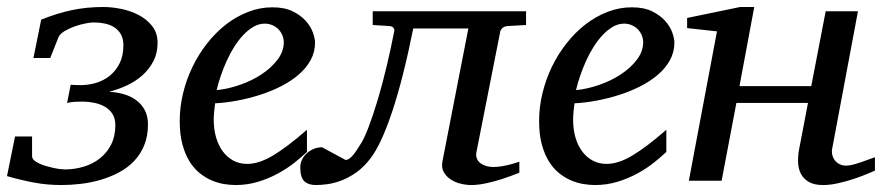

<svg xmlns="http://www.w3.org/2000/svg" viewBox="-36 -514 2510 546"><path d="M412.1 -392.1Q412.1 -362.8 400.1 -339.8Q388.2 -316.9 368.7 -299.6Q349.1 -282.2 324.2 -270.8Q299.3 -259.3 273.9 -252.9Q295.4 -252 315.4 -246.3Q335.4 -240.7 350.8 -229.5Q366.2 -218.3 375.5 -201.2Q384.8 -184.1 384.8 -160.2Q384.8 -126.5 374 -100.6Q363.3 -74.7 345 -55.7Q326.7 -36.6 302.2 -23.7Q277.8 -10.7 250.5 -2.7Q223.1 5.4 194.3 8.8Q165.5 12.2 138.2 12.2Q98.1 12.2 60.3 5.1Q22.5 -2 -16.1 -13.2L6.8 -126H55.2V-69.8Q55.2 -63.5 60.8 -58.3Q66.4 -53.2 75.4 -49.1Q84.5 -44.9 95.2 -41.7Q106 -38.6 116.2 -36.4Q126.5 -34.2 135 -33.2Q143.6 -32.2 147.9 -32.2Q176.8 -32.2 202.9 -40.3Q229 -48.3 248.8 -64.2Q268.6 -80.1 280.3 -103.5Q292 -127 292 -158.2Q292 -177.2 283.7 -190.2Q275.4 -203.1 262 -210.7Q248.5 -218.3 231.7 -221.7Q214.8 -225.1 198.2 -225.1Q186 -225.1 175 -224.4Q164.1 -223.6 154.8 -221.2L165 -272.9L185.1 -272Q211.4 -271 234.9 -277.6Q258.3 -284.2 276.1 -298.6Q293.9 -313 304.4 -334.5Q314.9 -356 314.9 -384.8Q314.9 -403.8 307.9 -416.3Q300.8 -428.7 289.1 -436.3Q277.3 -443.8 262.2 -447Q247.1 -450.2 231 -450.2Q222.2 -450.2 206.8 -447.3Q191.4 -444.3 175.8 -438.7Q160.2 -433.1 147.2 -425.3Q134.3 -417.5 129.9 -407.2L106.9 -349.1H59.1L81.1 -458Q125.5 -476.1 167.7 -485.1Q210 -494.1 257.8 -494.1Q281.2 -494.1 308.1 -488.8Q335 -483.4 358.2 -471.4Q381.3 -459.5 396.7 -439.9Q412.1 -420.4 412.1 -392.1Z M771 -394Q771 -403.8 767.1 -413.3Q763.2 -422.9 756.3 -430.2Q749.5 -437.5 739.3 -442.1Q729 -446.8 716.8 -446.8Q700.2 -446.8 685.1 -438Q669.9 -429.2 656 -414.6Q642.1 -399.9 630.1 -380.9Q618.2 -361.8 608.6 -340.8Q599.1 -319.8 591.8 -298.3Q584.5 -276.9 580.1 -257.8Q611.8 -260.7 645.8 -272.5Q679.7 -284.2 707.5 -302.5Q735.4 -320.8 753.2 -344.2Q771 -367.7 771 -394ZM859.9 -393.1Q859.9 -365.7 847.2 -342.8Q834.5 -319.8 812.7 -301.3Q791 -282.7 762.5 -268.3Q733.9 -253.9 702.4 -243.9Q670.9 -233.9 638.2 -227.8Q605.5 -221.7 575.7 -220.2Q574.2 -210.4 573 -196.8Q571.8 -183.1 571.8 -173.8Q571.8 -146.5 578.4 -123.5Q585 -100.6 597.4 -83.7Q609.9 -66.9 627.4 -57.4Q645 -47.9 667 -47.9Q700.7 -47.9 741.2 -72.3Q781.7 -96.7 836.9 -145V-82Q822.8 -68.4 802.2 -52Q781.7 -35.6 755.6 -21.2Q729.5 -6.8 698.7 2.7Q668 12.2 633.8 12.2Q618.7 12.2 600.8 9.3Q583 6.3 565.4 -1.2Q547.9 -8.8 531.5 -22Q515.1 -35.2 502.7 -55.4Q490.2 -75.7 482.7 -103.8Q475.1 -131.8 475.1 -169.9Q475.1 -209.5 484.6 -248.8Q494.1 -288.1 511.5 -324Q528.8 -359.9 553.2 -390.9Q577.6 -421.9 606.9 -444.6Q636.2 -467.3 669.7 -480.2Q703.1 -493.2 738.8 -493.2Q773.4 -493.2 796.6 -481.7Q819.8 -470.2 834 -454.1Q848.1 -438 854 -420.9Q859.9 -403.8 859.9 -393.1Z M1406.7 -439.9Q1397.9 -439 1392.8 -434.3Q1387.7 -429.7 1386.7 -424.8L1318.8 -81.1Q1316.9 -70.8 1320.3 -62.7Q1323.7 -54.7 1330.8 -49.6Q1337.9 -44.4 1347.4 -41.7Q1356.9 -39.1 1367.2 -39.1Q1378.4 -39.1 1391.4 -41.3Q1404.3 -43.5 1415.5 -46.4Q1428.2 -49.8 1440.9 -54.2V-22.9Q1417 -13.2 1393.1 -5.4Q1372.6 1.5 1348.4 6.8Q1324.2 12.2 1303.7 12.2Q1289.6 12.2 1273.7 8.3Q1257.8 4.4 1245.4 -3.9Q1232.9 -12.2 1225.8 -24.9Q1218.8 -37.6 1222.2 -55.2L1295.9 -433.1H1139.2Q1110.4 -289.6 1079.1 -196Q1047.9 -102.5 1017.1 -63Q998 -38.1 976.6 -23.2Q955.1 -8.3 934.3 -0.5Q913.6 7.3 894.8 9.8Q876 12.2 861.8 12.2Q841.3 12.2 829.6 1.5Q817.9 -9.3 817.9 -38.1Q817.9 -48.8 822.5 -59.1Q827.1 -69.3 835.7 -77.4Q844.2 -85.4 855.5 -90.3Q866.7 -95.2 879.9 -95.2L946.8 -59.1Q952.1 -59.1 957.8 -63.2Q963.4 -67.4 968.5 -73.5Q973.6 -79.6 978.3 -86.9Q982.9 -94.2 986.8 -100.1Q999 -117.7 1012.2 -152.6Q1025.4 -187.5 1038.6 -231.7Q1051.8 -275.9 1063.7 -326.2Q1075.7 -376.5 1085 -424.8Q1086.4 -429.7 1083.3 -434.3Q1080.1 -439 1071.8 -439.9L1023.9 -442.9V-481.9H1460V-442.9Z M1793 -394Q1793 -403.8 1789.1 -413.3Q1785.2 -422.9 1778.3 -430.2Q1771.5 -437.5 1761.2 -442.1Q1751 -446.8 1738.8 -446.8Q1722.2 -446.8 1707 -438Q1691.9 -429.2 1678 -414.6Q1664.1 -399.9 1652.1 -380.9Q1640.1 -361.8 1630.6 -340.8Q1621.1 -319.8 1613.8 -298.3Q1606.4 -276.9 1602.1 -257.8Q1633.8 -260.7 1667.7 -272.5Q1701.7 -284.2 1729.5 -302.5Q1757.3 -320.8 1775.1 -344.2Q1793 -367.7 1793 -394ZM1881.8 -393.1Q1881.8 -365.7 1869.1 -342.8Q1856.4 -319.8 1834.7 -301.3Q1813 -282.7 1784.4 -268.3Q1755.9 -253.9 1724.4 -243.9Q1692.9 -233.9 1660.2 -227.8Q1627.4 -221.7 1597.7 -220.2Q1596.2 -210.4 1595 -196.8Q1593.8 -183.1 1593.8 -173.8Q1593.8 -146.5 1600.3 -123.5Q1606.9 -100.6 1619.4 -83.7Q1631.8 -66.9 1649.4 -57.4Q1667 -47.9 1689 -47.9Q1722.7 -47.9 1763.2 -72.3Q1803.7 -96.7 1858.9 -145V-82Q1844.7 -68.4 1824.2 -52Q1803.7 -35.6 1777.6 -21.2Q1751.5 -6.8 1720.7 2.7Q1689.9 12.2 1655.8 12.2Q1640.6 12.2 1622.8 9.3Q1605 6.3 1587.4 -1.2Q1569.8 -8.8 1553.5 -22Q1537.1 -35.2 1524.7 -55.4Q1512.2 -75.7 1504.6 -103.8Q1497.1 -131.8 1497.1 -169.9Q1497.1 -209.5 1506.6 -248.8Q1516.1 -288.1 1533.4 -324Q1550.8 -359.9 1575.2 -390.9Q1599.6 -421.9 1628.9 -444.6Q1658.2 -467.3 1691.7 -480.2Q1725.1 -493.2 1760.7 -493.2Q1795.4 -493.2 1818.6 -481.7Q1841.8 -470.2 1856 -454.1Q1870.1 -438 1876 -420.9Q1881.8 -403.8 1881.8 -393.1Z M2452.1 -28.8Q2446.3 -26.4 2430.2 -19.5Q2414.1 -12.7 2393.1 -5.6Q2372.1 1.5 2348.6 6.8Q2325.2 12.2 2304.7 12.2Q2279.3 12.2 2264.2 3.4Q2249 -5.4 2241.7 -19.5Q2234.4 -33.7 2233.6 -51.3Q2232.9 -68.8 2235.8 -85.9L2261.7 -221.2H2058.1L2016.1 0H1922.9L2002.9 -424.8L1918 -434.1V-462.9L2068.8 -494.1H2108.9L2066.9 -269H2271L2312 -481.9H2403.8L2331.1 -94.2Q2328.6 -84 2330.6 -74.7Q2332.5 -65.4 2337.9 -58.3Q2343.3 -51.3 2351.6 -47.1Q2359.9 -43 2370.1 -43Q2378.9 -43 2390.9 -46.1Q2402.8 -49.3 2414.8 -53.5Q2426.8 -57.6 2437 -61.5Q2447.3 -65.4 2452.1 -66.9Z"/></svg>

Font: Charis SIL CyrE
Style: Italic
Weight: 400
Italic angle: -11°
Foundry: SIL International
Version: Version 5.000